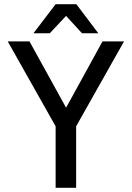

<svg xmlns="http://www.w3.org/2000/svg" viewBox="-20 -898 630 918"><path d="M573 -700 344 -294V0H246V-294L17 -700H121L296 -383L470 -700ZM246 -878H345L450 -739H372L296 -822L218 -739H140Z"/></svg>

Font: Krub Medium
Style: Regular
Weight: 500
Designer: Ekaluck Peanpanawate
Foundry: Cadson Demak Co.,Ltd.
Version: Version 1.000; ttfautohint (v1.6)